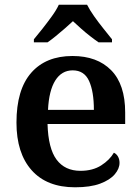

<svg xmlns="http://www.w3.org/2000/svg" viewBox="-20 -786 597 816"><path d="M299 10Q179 10 114.5 -62.5Q50 -135 50 -265Q50 -405 112.5 -476.5Q175 -548 288 -548Q393 -548 452.5 -487.5Q512 -427 512 -308V-259H182Q185 -155 220.5 -107.5Q256 -60 322 -60Q374 -60 410 -83Q446 -106 464 -137Q475 -132 481.5 -120.5Q488 -109 488 -94Q488 -69 467.5 -45Q447 -21 405.5 -5.5Q364 10 299 10ZM379 -319Q379 -397 358.5 -442Q338 -487 289 -487Q242 -487 215 -444Q188 -401 184 -319ZM124 -619Q140 -638 160.5 -664Q181 -690 200.5 -717Q220 -744 230 -766H350Q361 -744 380 -717Q399 -690 420 -664Q441 -638 456 -619V-606H399Q383 -617 363 -632.5Q343 -648 324 -665Q305 -682 290 -696Q275 -682 255.5 -665Q236 -648 217 -632.5Q198 -617 182 -606H124Z"/></svg>

Font: Noto Serif Armenian SemiBold
Style: Regular
Weight: 600
Version: Version 2.007